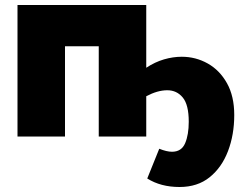

<svg xmlns="http://www.w3.org/2000/svg" viewBox="-20 -546 977 768"><path d="M698 202Q623 202 569 168L617 49Q647 61 668 61Q706 61 720.5 27Q735 -7 735 -59Q735 -127 711 -156Q687 -185 649 -185Q610 -185 565 -161V0H375V-361H240V0H50V-526H565V-275Q600 -298 636 -308.5Q672 -319 707 -319Q763 -319 811 -292Q859 -265 888 -213Q917 -161 917 -86Q917 -7 892 58.5Q867 124 818.5 163Q770 202 698 202Z"/></svg>

Font: Raleway Black
Style: Regular
Weight: 900
Designer: Matt McInerney, Pablo Impallari, Rodrigo Fuenzalida
Foundry: Matt McInerney, Pablo Impallari, Rodrigo Fuenzalida
Version: Version 4.026